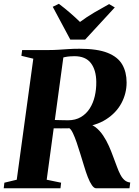

<svg xmlns="http://www.w3.org/2000/svg" viewBox="-33 -1012 748 1032"><path d="M-13 0 -9.5 -30 57 -46 146 -696.5 82 -712 86 -743H228.5Q258.5 -743 283.5 -744.8Q308.5 -746.5 334.8 -748.2Q361 -750 394 -750Q490 -750 545.2 -728Q600.5 -706 624 -665.2Q647.5 -624.5 647.5 -568.5Q647.5 -509.5 619.5 -457.2Q591.5 -405 536.5 -370Q481.5 -335 401 -328L427 -347.5Q456.5 -346.5 479.8 -328.8Q503 -311 521.2 -283.8Q539.5 -256.5 552.8 -226.2Q566 -196 575.5 -169.5Q586.5 -141.5 595.2 -117Q604 -92.5 613.8 -73.8Q623.5 -55 636.2 -44Q649 -33 667 -31L663 0H483.5Q472.5 0 461 -16.5Q449.5 -33 439 -60Q428.5 -87 419.5 -117.5Q409 -151 399 -184.2Q389 -217.5 379 -246.2Q369 -275 359.5 -295.2Q350 -315.5 340.5 -322.5Q332 -322.5 320 -322.2Q308 -322 295 -322Q282 -322 269.5 -322.2Q257 -322.5 247.5 -322.5L253 -367.5Q260.5 -367 271 -366.8Q281.5 -366.5 293.2 -366.2Q305 -366 315.5 -365.8Q326 -365.5 332.5 -365.5Q372.5 -365.5 401.8 -382.8Q431 -400 449.5 -429.2Q468 -458.5 476.5 -495.2Q485 -532 484.5 -571.5Q484 -635.5 455.5 -672.8Q427 -710 367 -710Q356.5 -710 342.8 -709Q329 -708 315.8 -705.2Q302.5 -702.5 292.5 -698L310.5 -725.5L218 -46L295.5 -30L292 0ZM345 -799 250.5 -975.5 283.5 -991.5Q314 -968.5 343 -943.5Q372 -918.5 397 -894Q432.5 -920.5 473.2 -944.5Q514 -968.5 553.5 -990L584 -972L424.5 -799Z"/></svg>

Font: Merriweather 96pt ExtraBold
Style: Italic
Weight: 800
Italic angle: -7.8°
Version: Version 2.101